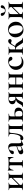

<svg xmlns="http://www.w3.org/2000/svg" viewBox="2229 -2865 649 5147"><g transform="rotate(-90 2553.5 -291.5)"><path d="M128 -40 112 -57 383 -328 399 -312ZM90 -81V-305Q90 -349 79.5 -361.5Q69 -374 33 -374Q30 -374 30 -380Q30 -386 33 -386Q53 -386 78.5 -385Q104 -384 132 -384Q158 -384 183 -385Q208 -386 228 -386Q230 -386 230 -380Q230 -374 228 -374Q191 -374 180.5 -360Q170 -346 170 -303V-81Q170 -38 180.5 -25Q191 -12 228 -12Q230 -12 230 -6Q230 0 228 0Q207 0 182.5 -1Q158 -2 132 -2Q104 -2 78.5 -1Q53 0 32 0Q29 0 29 -6Q29 -12 32 -12Q69 -12 79.5 -25Q90 -38 90 -81ZM359 -81V-305Q359 -349 348.5 -361.5Q338 -374 302 -374Q299 -374 299 -380Q299 -386 302 -386Q322 -386 347.5 -385Q373 -384 401 -384Q427 -384 452 -385Q477 -386 497 -386Q499 -386 499 -380Q499 -374 497 -374Q460 -374 449.5 -360Q439 -346 439 -303V-81Q439 -38 449.5 -25Q460 -12 497 -12Q499 -12 499 -6Q499 0 497 0Q476 0 451.5 -1Q427 -2 401 -2Q373 -2 347 -1Q321 0 301 0Q298 0 298 -6Q298 -12 301 -12Q338 -12 348.5 -25Q359 -38 359 -81Z M639 0Q636 0 636 -6Q636 -12 639 -12Q676 -12 686.5 -25Q697 -38 697 -81V-303Q697 -340 691 -353Q685 -366 663 -366Q628 -366 605.5 -342Q583 -318 569 -256Q568 -254 562.5 -254Q557 -254 557 -256Q557 -270 557 -298.5Q557 -327 556.5 -357Q556 -387 556 -405Q556 -410 562 -410Q568 -410 568 -405Q568 -392 610.5 -388.5Q653 -385 740 -385Q794 -385 831.5 -386.5Q869 -388 888 -392Q907 -396 907 -405Q907 -410 913 -410Q919 -410 919 -405Q919 -387 919 -357Q919 -327 918.5 -298.5Q918 -270 918 -256Q918 -254 912 -254Q906 -254 906 -256Q892 -318 869 -342Q846 -366 812 -366Q791 -366 784.5 -353Q778 -340 778 -303V-81Q778 -38 788.5 -25Q799 -12 835 -12Q838 -12 838 -6Q838 0 835 0Q815 0 790 -1Q765 -2 739 -2Q712 -2 686.5 -1Q661 0 639 0Z M1263 6Q1259 8 1254 8Q1238 8 1222 -15Q1206 -38 1206 -82V-255Q1206 -297 1199.5 -323Q1193 -349 1181 -361Q1169 -373 1150 -373Q1132 -373 1118.5 -363.5Q1105 -354 1097.5 -337Q1090 -320 1088 -294Q1086 -270 1073.5 -257Q1061 -244 1037 -244Q1015 -244 1004.5 -254Q994 -264 994 -281Q994 -302 1014 -322Q1034 -342 1064 -358.5Q1094 -375 1127 -385Q1160 -395 1187 -395Q1229 -395 1258 -368.5Q1287 -342 1287 -285V-108Q1287 -77 1297 -61Q1307 -45 1326 -45Q1342 -45 1362 -54Q1367 -56 1369 -50.5Q1371 -45 1366 -43ZM1058 7Q1027 7 1009 -10Q991 -27 991 -55Q991 -88 1016.5 -104Q1042 -120 1097 -138L1216 -178L1219 -164L1134 -133Q1109 -123 1098 -111.5Q1087 -100 1087 -83Q1087 -62 1099 -50Q1111 -38 1129 -38Q1138 -38 1150.5 -41Q1163 -44 1177 -51L1242 -85L1244 -70L1157 -23Q1131 -9 1105.5 -1Q1080 7 1058 7Z M1421 9Q1371 9 1371 -33Q1371 -55 1384 -64Q1397 -73 1412 -73Q1421 -73 1428 -70.5Q1435 -68 1443 -68Q1467 -68 1485 -93Q1503 -118 1514.5 -156.5Q1526 -195 1532 -238Q1538 -281 1538 -317Q1538 -352 1522.5 -363.5Q1507 -375 1469 -376Q1466 -376 1466 -381.5Q1466 -387 1469 -387Q1477 -387 1500 -387Q1523 -387 1550 -387Q1577 -387 1599.5 -386.5Q1622 -386 1630 -386H1806Q1808 -386 1808 -380Q1808 -374 1806 -374Q1782 -374 1769.5 -368.5Q1757 -363 1752.5 -348Q1748 -333 1748 -303V-81Q1748 -51 1752.5 -36.5Q1757 -22 1769 -17.5Q1781 -13 1806 -12Q1808 -12 1808 -6Q1808 0 1806 0Q1785 0 1760.5 -1Q1736 -2 1710 -2Q1682 -2 1656 -1Q1630 0 1610 0Q1607 0 1607 -6Q1607 -12 1610 -12Q1635 -13 1647 -17.5Q1659 -22 1663.5 -36.5Q1668 -51 1668 -81V-305Q1668 -336 1666.5 -348.5Q1665 -361 1657.5 -364Q1650 -367 1632 -367H1622Q1596 -367 1584.5 -363Q1573 -359 1570 -346Q1567 -333 1563 -307Q1560 -277 1556 -235.5Q1552 -194 1543.5 -151.5Q1535 -109 1520.5 -73Q1506 -37 1482 -14Q1458 9 1421 9Z M2007 -303V-81Q2007 -46 2020 -29.5Q2033 -13 2072 -13Q2115 -13 2135 -35Q2155 -57 2155 -102Q2155 -149 2133.5 -178.5Q2112 -208 2060 -208Q2042 -208 2021.5 -203.5Q2001 -199 1978 -188L1972 -205Q2004 -219 2036 -223.5Q2068 -228 2096 -228Q2242 -228 2242 -124Q2242 -67 2200 -32.5Q2158 2 2092 2Q2078 2 2056 1Q2034 0 2010.5 -1Q1987 -2 1969 -2Q1942 -2 1916 -1Q1890 0 1869 0Q1866 0 1866 -6Q1866 -12 1869 -12Q1906 -12 1916.5 -25Q1927 -38 1927 -81V-305Q1927 -349 1916.5 -361.5Q1906 -374 1870 -374Q1867 -374 1867 -380Q1867 -386 1870 -386Q1890 -386 1916 -385Q1942 -384 1969 -384Q1998 -384 2026 -385Q2054 -386 2076 -386Q2079 -386 2079 -380Q2079 -374 2076 -374Q2032 -374 2019.5 -360Q2007 -346 2007 -303Z M2660 -12Q2663 -12 2663 -6Q2663 0 2660 0Q2643 0 2620.5 -1Q2598 -2 2574 -2Q2546 -2 2523.5 -1Q2501 0 2481 0Q2479 0 2479 -6Q2479 -12 2481 -12Q2514 -12 2521.5 -25Q2529 -38 2529 -81V-193L2558 -191Q2531 -191 2509 -183Q2487 -175 2466 -151.5Q2445 -128 2423 -81Q2406 -46 2397 -28.5Q2388 -11 2381.5 -5.5Q2375 0 2366 0H2259Q2257 0 2257 -6Q2257 -12 2259 -12Q2283 -12 2298.5 -26Q2314 -40 2325 -60.5Q2336 -81 2347 -101Q2370 -147 2405.5 -169.5Q2441 -192 2499 -192L2506 -188Q2440 -188 2402.5 -200.5Q2365 -213 2349 -235Q2333 -257 2333 -285Q2333 -333 2373 -361Q2413 -389 2481 -389Q2499 -389 2526.5 -386.5Q2554 -384 2574 -384Q2598 -384 2620 -385Q2642 -386 2659 -386Q2662 -386 2662 -380Q2662 -374 2659 -374Q2630 -374 2620 -361.5Q2610 -349 2610 -305V-81Q2610 -38 2620.5 -25Q2631 -12 2660 -12ZM2417 -308Q2417 -262 2438.5 -232Q2460 -202 2503 -202Q2517 -202 2534 -204Q2551 -206 2561 -208L2529 -197V-303Q2529 -349 2520 -363Q2511 -377 2480 -377Q2417 -377 2417 -308Z M2821 -182V-204H3090V-182ZM2782 -81V-305Q2782 -349 2771.5 -361.5Q2761 -374 2725 -374Q2722 -374 2722 -380Q2722 -386 2725 -386Q2745 -386 2770.5 -385Q2796 -384 2824 -384Q2850 -384 2875 -385Q2900 -386 2920 -386Q2922 -386 2922 -380Q2922 -374 2920 -374Q2883 -374 2872.5 -360Q2862 -346 2862 -303V-81Q2862 -38 2872.5 -25Q2883 -12 2920 -12Q2922 -12 2922 -6Q2922 0 2920 0Q2899 0 2874.5 -1Q2850 -2 2824 -2Q2796 -2 2770.5 -1Q2745 0 2724 0Q2721 0 2721 -6Q2721 -12 2724 -12Q2761 -12 2771.5 -25Q2782 -38 2782 -81ZM3051 -81V-305Q3051 -349 3040.5 -361.5Q3030 -374 2994 -374Q2991 -374 2991 -380Q2991 -386 2994 -386Q3014 -386 3039.5 -385Q3065 -384 3093 -384Q3119 -384 3144 -385Q3169 -386 3189 -386Q3191 -386 3191 -380Q3191 -374 3189 -374Q3152 -374 3141.5 -360Q3131 -346 3131 -303V-81Q3131 -38 3141.5 -25Q3152 -12 3189 -12Q3191 -12 3191 -6Q3191 0 3189 0Q3168 0 3143.5 -1Q3119 -2 3093 -2Q3065 -2 3039 -1Q3013 0 2993 0Q2990 0 2990 -6Q2990 -12 2993 -12Q3030 -12 3040.5 -25Q3051 -38 3051 -81Z M3453 12Q3384 12 3340 -17.5Q3296 -47 3274.5 -93Q3253 -139 3253 -186Q3253 -236 3273.5 -275Q3294 -314 3328 -340.5Q3362 -367 3402.5 -381Q3443 -395 3483 -395Q3512 -395 3540 -387Q3568 -379 3586.5 -363Q3605 -347 3605 -325Q3605 -309 3593 -296.5Q3581 -284 3557 -284Q3535 -284 3522.5 -295.5Q3510 -307 3502 -328Q3494 -350 3483 -362Q3472 -374 3446 -374Q3398 -374 3371 -330.5Q3344 -287 3344 -218Q3344 -167 3359.5 -125Q3375 -83 3410 -57.5Q3445 -32 3503 -32Q3532 -32 3554.5 -39Q3577 -46 3601 -61Q3603 -63 3606.5 -59Q3610 -55 3608 -53Q3573 -21 3536.5 -4.5Q3500 12 3453 12Z M3663 0Q3660 0 3660 -6Q3660 -12 3663 -12Q3701 -12 3711 -25Q3721 -38 3721 -81V-305Q3721 -349 3711 -361.5Q3701 -374 3664 -374Q3662 -374 3662 -380Q3662 -386 3664 -386Q3684 -386 3710 -385Q3736 -384 3763 -384Q3793 -384 3821 -385Q3849 -386 3871 -386Q3873 -386 3873 -380Q3873 -374 3871 -374Q3827 -374 3814.5 -361Q3802 -348 3802 -303V-81Q3802 -38 3812 -25Q3822 -12 3859 -12Q3862 -12 3862 -6Q3862 0 3859 0Q3839 0 3814 -1Q3789 -2 3763 -2Q3736 -2 3710 -1Q3684 0 3663 0ZM3996 0Q3990 0 3985 -2Q3980 -4 3973 -12.5Q3966 -21 3953.5 -40.5Q3941 -60 3919 -96Q3895 -136 3879 -156.5Q3863 -177 3847.5 -184.5Q3832 -192 3809 -192Q3791 -192 3769 -189L3768 -207Q3781 -208 3798.5 -209Q3816 -210 3832 -210.5Q3848 -211 3855 -211Q3896 -211 3918.5 -203.5Q3941 -196 3959 -176Q3977 -156 4002 -116Q4024 -83 4037.5 -60Q4051 -37 4067.5 -25Q4084 -13 4112 -12Q4114 -12 4114 -6Q4114 0 4112 0ZM3855 -192V-211Q3864 -211 3873 -220Q3882 -229 3889 -241Q3896 -253 3901 -263Q3927 -314 3947 -343Q3967 -372 3985.5 -384Q4004 -396 4026 -396Q4054 -396 4066.5 -383Q4079 -370 4079 -351Q4079 -332 4067.5 -318.5Q4056 -305 4032 -305Q4020 -305 4012 -309Q4004 -313 3997 -316.5Q3990 -320 3978 -320Q3969 -320 3960 -313Q3951 -306 3941.5 -291.5Q3932 -277 3920 -256Q3905 -225 3889 -208.5Q3873 -192 3855 -192Z M4328 13Q4266 13 4221 -16Q4176 -45 4151 -93.5Q4126 -142 4126 -198Q4126 -250 4146 -288Q4166 -326 4198.5 -350.5Q4231 -375 4269.5 -387Q4308 -399 4345 -399Q4408 -399 4453 -369Q4498 -339 4521.5 -292Q4545 -245 4545 -192Q4545 -130 4515 -84Q4485 -38 4436 -12.5Q4387 13 4328 13ZM4358 -7Q4402 -7 4426 -45.5Q4450 -84 4450 -160Q4450 -229 4430.5 -278Q4411 -327 4380 -353Q4349 -379 4312 -379Q4268 -379 4244 -342.5Q4220 -306 4220 -233Q4220 -167 4238 -116Q4256 -65 4287.5 -36Q4319 -7 4358 -7Z M4707 -40 4691 -57 4962 -328 4978 -312ZM4669 -81V-305Q4669 -349 4658.5 -361.5Q4648 -374 4612 -374Q4609 -374 4609 -380Q4609 -386 4612 -386Q4632 -386 4657.5 -385Q4683 -384 4711 -384Q4737 -384 4762 -385Q4787 -386 4807 -386Q4809 -386 4809 -380Q4809 -374 4807 -374Q4770 -374 4759.5 -360Q4749 -346 4749 -303V-81Q4749 -38 4759.5 -25Q4770 -12 4807 -12Q4809 -12 4809 -6Q4809 0 4807 0Q4786 0 4761.5 -1Q4737 -2 4711 -2Q4683 -2 4657.5 -1Q4632 0 4611 0Q4608 0 4608 -6Q4608 -12 4611 -12Q4648 -12 4658.5 -25Q4669 -38 4669 -81ZM4938 -81V-305Q4938 -349 4927.5 -361.5Q4917 -374 4881 -374Q4878 -374 4878 -380Q4878 -386 4881 -386Q4901 -386 4926.5 -385Q4952 -384 4980 -384Q5006 -384 5031 -385Q5056 -386 5076 -386Q5078 -386 5078 -380Q5078 -374 5076 -374Q5039 -374 5028.5 -360Q5018 -346 5018 -303V-81Q5018 -38 5028.5 -25Q5039 -12 5076 -12Q5078 -12 5078 -6Q5078 0 5076 0Q5055 0 5030.5 -1Q5006 -2 4980 -2Q4952 -2 4926 -1Q4900 0 4880 0Q4877 0 4877 -6Q4877 -12 4880 -12Q4917 -12 4927.5 -25Q4938 -38 4938 -81ZM4843 -483Q4876 -483 4888 -501Q4900 -519 4904 -542Q4909 -563 4916.5 -579.5Q4924 -596 4948 -596Q4966 -596 4976 -586.5Q4986 -577 4986 -561Q4986 -535 4965.5 -514Q4945 -493 4913 -480.5Q4881 -468 4844 -468Q4807 -468 4774.5 -481Q4742 -494 4722 -515.5Q4702 -537 4702 -561Q4702 -577 4711.5 -586.5Q4721 -596 4740 -596Q4767 -596 4774.5 -578.5Q4782 -561 4786 -539Q4789 -526 4793 -512.5Q4797 -499 4808.5 -491Q4820 -483 4843 -483Z"/></g></svg>

Font: Cormorant SemiBold
Style: Regular
Weight: 600
Designer: Christian Thalmann (Catharsis Fonts)
Foundry: Catharsis Fonts
Version: Version 4.000